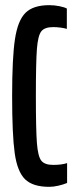

<svg xmlns="http://www.w3.org/2000/svg" viewBox="-20 -716 297 744"><path d="M27 -344Q27 -492 38 -564.5Q49 -637 79 -666.5Q109 -696 171 -696Q191 -696 210.5 -692Q230 -688 239 -683V-604Q230 -607 215 -609Q200 -611 186 -611Q153 -611 140 -594.5Q127 -578 123 -526Q119 -474 119 -344Q119 -214 123 -162Q127 -110 140 -93.5Q153 -77 186 -77Q219 -77 240 -84V-7Q226 -1 206.5 3.5Q187 8 171 8Q107 8 77 -21.5Q47 -51 37 -122.5Q27 -194 27 -344Z"/></svg>

Font: Saira Ultra Condensed SemiBold
Style: Regular
Weight: 600
Width: 1
Designer: Hector Gatti with collaboration of the Omnibus-Type team
Foundry: Omnibus-Type
Version: Version 1.001; ttfautohint (v1.8)